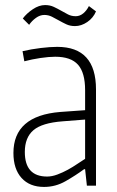

<svg xmlns="http://www.w3.org/2000/svg" viewBox="-20 -733 463 758"><path d="M154 5Q97 5 65 -30.5Q33 -66 33 -129Q33 -276 218 -291L316 -298V-377Q316 -446 288 -477.5Q260 -509 198 -509Q173 -509 139.5 -504Q106 -499 76 -491L69 -531Q104 -539 141 -543.5Q178 -548 206 -548Q359 -548 359 -380V0H323L316 -65H312Q278 -40 238.5 -17.5Q199 5 154 5ZM166 -36Q185 -36 206.5 -44Q228 -52 248 -63Q268 -74 285.5 -86Q303 -98 316 -106V-261L227 -254Q146 -248 112 -219Q78 -190 78 -133Q78 -36 166 -36ZM70 -660Q85 -680 109.5 -696.5Q134 -713 158 -713Q177 -713 192 -706Q207 -699 221 -691Q235 -683 248.5 -676Q262 -669 279 -669Q295 -669 308.5 -680Q322 -691 331 -709L359 -688Q348 -662 324.5 -646Q301 -630 276 -630Q257 -630 242 -637Q227 -644 213 -652Q199 -660 185 -667Q171 -674 155 -674Q138 -674 122 -662.5Q106 -651 95 -635Z"/></svg>

Font: Encode Sans Compressed
Style: ExtraLight
Weight: 200
Designer: Pablo Impallari, Andres Torresi
Foundry: Pablo Impallari, Andres Torresi
Version: Version 1.000; ttfautohint (v1.00) -l 8 -r 50 -G 200 -x 14 -